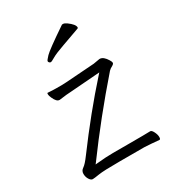

<svg xmlns="http://www.w3.org/2000/svg" viewBox="-173 -810 835 917"><g transform="rotate(-30 245.0 -351.5)"><path d="M291 -55Q402 -55 419 -56H420Q428 -56 436 -40Q444 -24 444 -11Q444 2 438 2Q397 -2 357 -4H222Q132 -4 105 0.5Q78 5 68.5 5Q59 5 50.5 -8.5Q42 -22 42 -39Q42 -56 56.5 -65.5Q71 -75 96 -109Q219 -275 342 -412L350 -421L191 -409Q164 -408 122 -402H120Q104 -402 91 -432Q85 -445 85 -452.5Q85 -460 87 -460H89Q115 -458 136 -458H168Q180 -458 190 -459L346 -470H347L382 -476H386Q405 -474 422 -446Q429 -435 429 -429Q429 -423 419 -417Q405 -410 398 -402Q248 -230 122 -58L115 -49L126 -50Q176 -55 214 -55ZM89 -460ZM364 -654Q315 -636 266.5 -619Q218 -602 198.5 -590.5Q179 -579 174.5 -579Q170 -579 166.5 -582.5Q163 -586 163 -590.5Q163 -595 181 -614Q199 -633 310 -708H317Q323 -708 335 -700Q368 -676 368 -659Q368 -655 364 -654ZM335 -700Z"/></g></svg>

Font: LXGW WenKai Light
Style: Regular
Weight: 300
Designer: LXGW / Fontworks Inc.
Foundry: LXGW / Fontworks Inc.
Version: Version 1.501; October 10, 2024